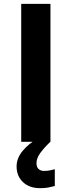

<svg xmlns="http://www.w3.org/2000/svg" viewBox="-20 -734 371 994"><path d="M89.8 0V-713.9H241.2V0ZM168.9 110.8Q168.9 131.3 179.9 141.1Q190.9 150.9 208 150.9Q223.6 150.9 239 147.9Q254.4 145 263.7 142.1V229Q248 233.4 230 236.8Q211.9 240.2 188 240.2Q131.8 240.2 98.9 208.7Q65.9 177.2 65.9 127.9Q65.9 84.5 97.9 46.4Q129.9 8.3 175.8 -17.1L240.7 0Q207 32.2 188 58.8Q168.9 85.4 168.9 110.8Z"/></svg>

Font: Open Sans
Style: Bold
Weight: 700
Designer: Monotype Design Team
Foundry: Monotype Imaging Inc.
Version: Version 3.000; ttfautohint (v1.8.4)